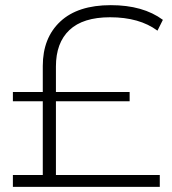

<svg xmlns="http://www.w3.org/2000/svg" viewBox="-20 -725 669 745"><path d="M197 -46H600V0H30V-46H146V-332H30V-368H146V-469Q146 -578 214 -641.5Q282 -705 410 -705Q535 -705 612 -648L591 -606Q521 -658 407 -658Q302 -658 249.5 -608.5Q197 -559 197 -467V-368H483V-332H197Z"/></svg>

Font: Montserrat Atlas Light
Style: Regular
Weight: 300
Designer: Julieta Ulanovsky
Foundry: Julieta Ulanovsky
Version: Version 7.200